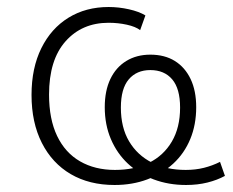

<svg xmlns="http://www.w3.org/2000/svg" viewBox="-20 -520 665 548"><path d="M307 8Q235 8 182 -23Q129 -54 99.5 -112Q70 -170 70 -249Q70 -326 98 -382.5Q126 -439 175.5 -469.5Q225 -500 290 -500Q319 -500 348 -493.5Q377 -487 395 -476L380 -434Q367 -444 342 -449.5Q317 -455 290 -455Q214 -455 167 -402Q120 -349 120 -250Q120 -180 143 -132Q166 -84 208.5 -59.5Q251 -35 308 -35Q364 -35 405.5 -55.5Q447 -76 470.5 -116Q494 -156 494 -213Q494 -267 471.5 -293.5Q449 -320 409 -320Q370 -320 347.5 -293.5Q325 -267 325 -213Q325 -156 348.5 -116.5Q372 -77 413.5 -56Q455 -35 510 -35Q538 -35 562 -41Q586 -47 608 -58L622 -18Q600 -6 572 1Q544 8 511 8Q461 8 418.5 -8Q376 -24 345 -53Q314 -82 296.5 -123Q279 -164 279 -214Q279 -261 295 -294.5Q311 -328 340.5 -346Q370 -364 409 -364Q450 -364 479 -346Q508 -328 524 -294.5Q540 -261 540 -214Q540 -164 523 -123Q506 -82 474.5 -53Q443 -24 400.5 -8Q358 8 307 8Z"/></svg>

Font: Nunito Sans 7pt SemiCondensed ExtraLight
Style: Regular
Weight: 250
Width: 4
Designer: Vernon Adams
Foundry: Vernon Adams
Version: Version 3.101;gftools[0.9.27]